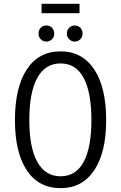

<svg xmlns="http://www.w3.org/2000/svg" viewBox="-20 -972 631 1002"><path d="M296 10Q182 10 120 -83Q58 -176 58 -345Q58 -516 120 -610Q182 -704 296 -704Q409 -704 471.5 -610Q534 -516 534 -345Q534 -176 471.5 -83Q409 10 296 10ZM296 -52Q376 -52 416.5 -127Q457 -202 457 -345Q457 -490 416.5 -565.5Q376 -641 296 -641Q216 -641 174.5 -565.5Q133 -490 133 -345Q133 -203 174.5 -127.5Q216 -52 296 -52ZM197 -903V-952H395V-903ZM222 -755Q205 -755 193 -767Q181 -779 181 -796Q181 -816 193 -827.5Q205 -839 222 -839Q239 -839 251 -827.5Q263 -816 263 -796Q263 -779 251 -767Q239 -755 222 -755ZM370 -755Q354 -755 341.5 -767Q329 -779 329 -796Q329 -816 341.5 -827.5Q354 -839 370 -839Q387 -839 399 -827.5Q411 -816 411 -796Q411 -779 399 -767Q387 -755 370 -755Z"/></svg>

Font: Ubuntu Sans Condensed
Style: Regular
Weight: 400
Width: 3
Designer: Dalton Maag Ltd
Foundry: Dalton Maag Ltd
Version: Version 1.006; ttfautohint (v1.8.4.7-5d5b)